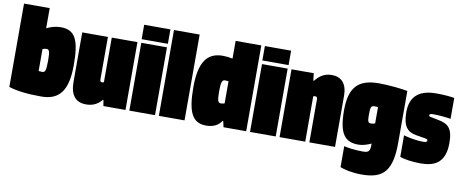

<svg xmlns="http://www.w3.org/2000/svg" viewBox="-67 -920 3331 1377"><g transform="rotate(10 1598.5 -231.5)"><path d="M441 -252C441 -435 408 -504 302 -504C263 -504 227 -492 200 -478V-625H13V-18C72 1 146 10 250 10C384 10 441 -70 441 -252ZM228 -333C248 -333 254 -321 254 -252C254 -180 248 -165 226 -165C217 -165 208 -166 200 -167V-327C208 -330 217 -333 228 -333Z M460 -134C460 -37 500 10 576 10C626 10 661 -9 690 -43H694L701 0H862V-494H675V-169C670 -167 665 -166 661 -166C649 -166 647 -173 647 -187V-494H460Z M888 -520H1079V-625H888ZM890 0H1077V-494H890Z M1292 0V-625H1105V0Z M1741 -625H1554V-496C1532 -501 1507 -504 1483 -504C1369 -504 1313 -429 1313 -246C1313 -67 1348 10 1450 10C1504 10 1539 -10 1562 -44H1566L1576 0H1741ZM1500 -247C1500 -320 1509 -333 1529 -333C1538 -333 1547 -332 1554 -331V-170C1546 -167 1537 -165 1527 -165C1508 -165 1500 -177 1500 -247Z M1767 -520H1958V-625H1767ZM1769 0H1956V-494H1769Z M1984 0H2171V-330C2176 -332 2181 -333 2186 -333C2198 -333 2201 -325 2201 -311V0H2388V-373C2388 -461 2345 -504 2277 -504C2224 -504 2188 -480 2157 -441H2152L2146 -494H1984Z M2452 136C2481 148 2538 162 2611 162C2770 162 2829 94 2829 -109V-485C2794 -493 2689 -504 2621 -504C2467 -504 2406 -436 2406 -269C2406 -101 2450 -45 2549 -45C2581 -45 2614 -56 2642 -69V-48C2639 -10 2628 -2 2588 -2C2528 -2 2471 -11 2452 -17ZM2587 -270C2587 -326 2592 -336 2618 -336C2628 -336 2635 -335 2642 -334V-216C2632 -212 2622 -210 2612 -210C2591 -210 2587 -222 2587 -270Z M3014 -341C3014 -351 3025 -353 3045 -353C3088 -353 3140 -347 3169 -342V-494C3143 -499 3099 -504 3036 -504C2894 -504 2848 -431 2848 -335C2848 -233 2881 -195 2946 -184L3012 -173C3029 -170 3032 -167 3032 -160C3032 -149 3022 -146 3004 -146C2942 -146 2876 -163 2861 -168V-11C2889 0 2948 10 3012 10C3106 10 3191 -19 3191 -169C3191 -278 3156 -305 3084 -319L3029 -330C3017 -332 3014 -335 3014 -341Z"/></g></svg>

Font: Blinker Headline
Style: Regular
Weight: 900
Width: 4
Designer: Juergen Huber
Foundry: supertype
Version: Version 1.015;PS 1.15;hotconv 1.0.88;makeotf.lib2.5.647800